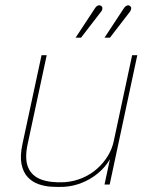

<svg xmlns="http://www.w3.org/2000/svg" viewBox="-20 -715 552 744"><path d="M371 -669Q375 -673 376 -677.5Q377 -682 376.5 -686Q376 -690 372 -692Q368 -695 363.5 -694.5Q359 -694 355 -691Q351 -688 348 -683L273 -569H294ZM483 -669Q486 -673 487.5 -677.5Q489 -682 488 -686Q487 -690 483 -692Q480 -695 476 -694.5Q472 -694 467.5 -691Q463 -688 460 -683L385 -569H406ZM406 -98 385 0H405L512 -501H492L421 -169Q415 -139 398 -111Q381 -83 356 -61Q331 -39 299.5 -25.5Q268 -12 231 -9Q176 -6 139.5 -19.5Q103 -33 89 -66.5Q75 -100 87 -156L161 -501H141L67 -157Q57 -110 63.5 -78.5Q70 -47 87.5 -28.5Q105 -10 129 -1.5Q153 7 179 8.5Q205 10 227 9Q263 7 297 -6.5Q331 -20 359.5 -43.5Q388 -67 406 -98Z"/></svg>

Font: Advent Pro Thin
Style: Italic
Weight: 250
Italic angle: -12°
Version: Version 3.000